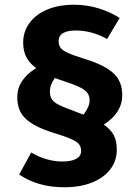

<svg xmlns="http://www.w3.org/2000/svg" viewBox="-20 -709 590 812"><path d="M474 -76Q474 -29 446.5 7Q419 43 369 63Q319 83 252 83Q140 83 61 29L112 -64Q177 -26 244 -26Q282 -26 302.5 -37.5Q323 -49 323 -70Q323 -87 315 -98Q307 -109 282 -120.5Q257 -132 204 -148Q127 -172 90 -205.5Q53 -239 53 -298Q53 -372 133 -421Q104 -442 91 -468Q78 -494 78 -529Q78 -575 104.5 -611.5Q131 -648 179.5 -668.5Q228 -689 293 -689Q346 -689 396 -674Q446 -659 486 -633L433 -544Q368 -580 301 -580Q228 -580 228 -535Q228 -518 236 -507Q244 -496 268 -485Q292 -474 344 -458Q421 -434 459 -400Q497 -366 497 -307Q497 -232 419 -182Q448 -162 461 -137.5Q474 -113 474 -76ZM333 -224Q345 -239 352 -255Q359 -271 359 -285Q359 -311 339 -327Q319 -343 261 -362L212 -379Q191 -351 191 -321Q191 -295 207 -280Q223 -265 268 -249Q319 -230 333 -224Z"/></svg>

Font: FiraGOUPP
Style: Bold
Weight: 700
Designer: bBox Type
Foundry: bBox Type GmbH
Version: Version 1.001